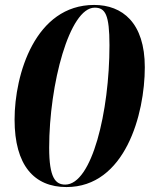

<svg xmlns="http://www.w3.org/2000/svg" viewBox="-20 -746 606 777"><path d="M249 11C486 11 566 -283 566 -474C566 -654 475 -726 361 -726C123 -726 39 -446 39 -262C39 -77 118 11 249 11ZM244 1C204 1 179 -27 179 -148C179 -405 261 -715 363 -715C406 -715 423 -687 423 -563C423 -294 352 1 244 1Z"/></svg>

Font: Noto Serif Display ExtraBold
Style: Italic
Weight: 800
Italic angle: -12°
Designer: Monotype Design Team
Foundry: Monotype Imaging Inc.
Version: Version 2.009